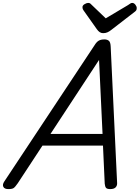

<svg xmlns="http://www.w3.org/2000/svg" viewBox="-72 -1286 960 1320"><path d="M-15 14Q-41 14 -49 -1.5Q-57 -17 -42 -39L578 -975Q592 -998 607 -1006.5Q622 -1015 646 -1015Q665 -1015 676.5 -1005.5Q688 -996 689 -964L733 -31Q735 -11 723.5 1.5Q712 14 686 14Q664 14 657 5.5Q650 -3 648 -23L636 -285H220L50 -26Q32 0 21.5 7Q11 14 -15 14ZM275 -365H633L609 -874ZM837 -1266Q849 -1266 858.5 -1254Q868 -1242 868 -1231Q868 -1221 865 -1216Q862 -1211 857 -1207L694 -1081Q679 -1069 666 -1063.5Q653 -1058 637 -1058Q624 -1058 613.5 -1065Q603 -1072 594 -1085L502 -1215Q497 -1223 496 -1228Q495 -1233 495 -1237Q495 -1249 509.5 -1257.5Q524 -1266 534 -1266Q544 -1266 549 -1261.5Q554 -1257 561 -1250L655 -1160L808 -1251Q815 -1255 822 -1260.5Q829 -1266 837 -1266Z"/></svg>

Font: Playwrite US Trad
Style: Regular
Weight: 400
Designer: Veronika Burian, José Scaglione
Foundry: TypeTogether
Version: Version 1.002